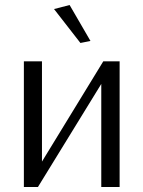

<svg xmlns="http://www.w3.org/2000/svg" viewBox="-20 -744 571 764"><path d="M75 0V-500H147V-101L391 -500H456V0H383V-410L131 0ZM300 -573 195 -708 257 -724 340 -581Z"/></svg>

Font: Arsenal SC
Style: Regular
Weight: 400
Designer: Andrij Shevchenko
Foundry: Stairsfor
Version: Version 2.001; ttfautohint (v1.8.4.7-5d5b)